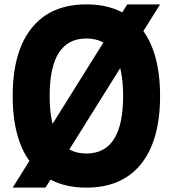

<svg xmlns="http://www.w3.org/2000/svg" viewBox="-20 -839 790 878"><path d="M562 -819H712L188 19H38ZM375 19Q212 19 125 -89Q38 -197 38 -400Q38 -603 125 -711Q212 -819 375 -819Q538 -819 625 -711Q712 -603 712 -400Q712 -197 625 -89Q538 19 375 19ZM375 -137Q459 -137 501 -202.5Q543 -268 543 -400Q543 -532 501 -597.5Q459 -663 375 -663Q291 -663 249 -597.5Q207 -532 207 -400Q207 -268 249 -202.5Q291 -137 375 -137Z"/></svg>

Font: Martian Mono SemiExpanded SemiExpanded
Style: Bold
Weight: 700
Width: 6
Monospace: yes
Version: Version 1.000